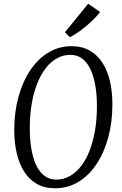

<svg xmlns="http://www.w3.org/2000/svg" viewBox="-20 -1001 654 1031"><path d="M276 10Q218.5 10 177 -14Q135.5 -38 109 -80.5Q82.5 -123 69.5 -179.8Q56.5 -236.5 56.5 -302Q56.5 -399 79.2 -481.2Q102 -563.5 143.2 -624.8Q184.5 -686 240.8 -719.5Q297 -753 364.5 -753Q421 -753 462.5 -729Q504 -705 531 -662.5Q558 -620 570.8 -563.5Q583.5 -507 583.5 -441Q583.5 -344 561 -261.8Q538.5 -179.5 497.2 -118.2Q456 -57 399.8 -23.5Q343.5 10 276 10ZM282 -36.5Q320 -36.5 353.2 -54.5Q386.5 -72.5 413.5 -106.5Q440.5 -140.5 459.8 -188.8Q479 -237 489.8 -298.2Q500.5 -359.5 500.5 -430.5Q500.5 -493 491.5 -543.8Q482.5 -594.5 464.8 -631Q447 -667.5 420.5 -687Q394 -706.5 358 -706.5Q320 -706.5 286.8 -688.5Q253.5 -670.5 226.8 -636.5Q200 -602.5 180.5 -554Q161 -505.5 150.5 -444.5Q140 -383.5 140 -312.5Q140 -250 148.8 -199.2Q157.5 -148.5 175.2 -112Q193 -75.5 219.8 -56Q246.5 -36.5 282 -36.5ZM355.5 -801 328.5 -827.5 453.5 -981 517.5 -936.5Q500.5 -913.5 471.8 -886.5Q443 -859.5 411.8 -836.5Q380.5 -813.5 355.5 -801Z"/></svg>

Font: Merriweather 24pt SemiCondensed Light
Style: Italic
Weight: 300
Width: 4
Italic angle: -7.8°
Designer: Eben Sorkin
Foundry: Eben Sorkin
Version: Version 2.101